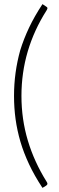

<svg xmlns="http://www.w3.org/2000/svg" viewBox="-20 -781 284 931"><path d="M186 130Q147 71 121 15.5Q95 -40 79 -94Q63 -149 55.5 -203.5Q48 -258 48 -316Q48 -373 55.5 -428Q63 -483 78 -537Q95 -592 121 -647Q147 -702 186 -761L204 -749Q206 -748 208 -746Q210 -744 210 -741Q210 -738 206 -731Q145 -635 114.5 -531.5Q84 -428 84 -316Q84 -203 115 -99.5Q146 4 206 100Q210 106 210 110Q210 113 208 115Q206 117 204 119Z"/></svg>

Font: Aleo ExtraLight
Style: Regular
Weight: 250
Designer: Alessio Laiso
Foundry: Alessio Laiso
Version: Version 2.001;gftools[0.9.29]